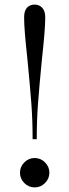

<svg xmlns="http://www.w3.org/2000/svg" viewBox="-20 -802 302 836"><path d="M177 -726Q177 -674 163 -548Q151 -426 145.5 -351.5Q140 -277 140 -196H122Q122 -277 116.5 -351.5Q111 -426 99 -548Q85 -674 85 -726Q85 -755 97.5 -768.5Q110 -782 131 -782Q151 -782 164 -768Q177 -754 177 -726ZM195 -50Q195 -24 176 -5Q157 14 131 14Q105 14 86 -5Q67 -24 67 -50Q67 -76 86 -95Q105 -114 131 -114Q157 -114 176 -95Q195 -76 195 -50Z"/></svg>

Font: Myanmar April Display
Style: Regular
Weight: 400
Designer: Khon Soe Zaw Thu
Foundry: Myanmar OS
Version: Version 2.50 April 12, 2019